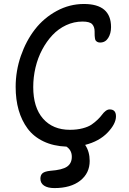

<svg xmlns="http://www.w3.org/2000/svg" viewBox="-20 -731 653 970"><path d="M254.9 219.2Q221.2 219.2 202.6 206.8Q184.1 194.3 184.1 171.9Q184.1 153.3 195.1 144Q206.1 134.8 234.9 131.8Q294.9 127.4 318.8 110.8Q342.8 94.2 342.8 61Q342.8 27.8 315.9 9.8Q250 7.3 200 -16.6Q149.9 -40.5 119.6 -81.3Q89.4 -122.1 74.2 -175Q59.1 -228 59.1 -292Q59.1 -372.6 85.4 -448.7Q111.8 -524.9 156.7 -582.8Q201.7 -640.6 266.6 -675.8Q331.5 -710.9 403.8 -710.9Q541 -710.9 541 -594.2Q541 -562 526.6 -539.1Q512.2 -516.1 485.8 -516.1Q477.5 -516.1 472.2 -519Q466.8 -522 463.9 -525.6Q460.9 -529.3 459.7 -537.4Q458.5 -545.4 458.3 -550.5Q458 -555.7 458 -566.4Q458 -569.8 458 -571.8Q458 -595.2 445.8 -608.6Q433.6 -622.1 397 -622.1Q353.5 -622.1 314.2 -603.8Q274.9 -585.4 245.1 -553.7Q215.3 -522 193.1 -480.2Q170.9 -438.5 159.4 -389.9Q147.9 -341.3 147.9 -291Q147.9 -188 197.5 -131.6Q247.1 -75.2 333 -75.2Q369.1 -75.2 397.7 -82.8Q426.3 -90.3 442.9 -101.8Q459.5 -113.3 473.4 -126.7Q487.3 -140.1 495.6 -151.6Q503.9 -163.1 513.9 -170.7Q523.9 -178.2 534.2 -178.2Q565.9 -178.2 565.9 -143.1Q565.9 -105.5 523.7 -61.3Q481.4 -17.1 410.2 1Q433.1 35.2 433.1 82Q433.1 144 385.3 181.6Q337.4 219.2 254.9 219.2Z"/></svg>

Font: Shantell Sans Normal
Style: Regular
Weight: 400
Designer: Stephen Nixon, Anya Danilova, Shantell Martin
Foundry: Arrow Type
Version: Version 1.006;[559af2be0]